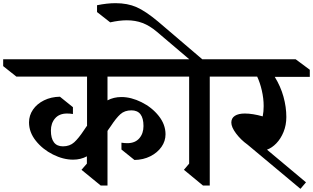

<svg xmlns="http://www.w3.org/2000/svg" viewBox="-93 -1160 1974 1211"><path d="M585 -527Q624 -548 673 -548Q734 -548 799.5 -515.5Q865 -483 908 -429Q951 -375 951 -313Q951 -270 925.5 -233.5Q900 -197 855.5 -174.5Q811 -152 755 -151L673 -217V-260Q693 -257 710 -257Q759 -257 785.5 -287.5Q812 -318 812 -365Q812 -464 736 -464Q693 -464 666 -439.5Q639 -415 607 -366Q600 -357 588 -339L585 -334V10H542L421 -89L455 -128V-174Q416 -153 368 -153Q306 -153 241 -185.5Q176 -218 133 -272Q90 -326 90 -388Q90 -432 115 -468.5Q140 -505 184.5 -527Q229 -549 285 -550L367 -484V-441Q347 -444 330 -444Q281 -444 254.5 -413.5Q228 -383 228 -336Q228 -288 247 -262.5Q266 -237 304 -237Q347 -237 375 -262.5Q403 -288 436 -338L453 -363L456 -366V-677H10L-73 -743V-786H1032L1115 -720V-677H585Z M1230 -677V10H1187L1067 -89L1100 -128V-677H1038L955 -743V-786H1101L896 -960Q851 -998 806 -1015Q761 -1032 707 -1032Q660 -1032 602 -1019L519 -1084V-1127Q582 -1140 636 -1140Q711 -1140 768 -1115Q825 -1090 904 -1024L1183 -786H1310L1393 -720V-677Z M1640 -675Q1677 -615 1695 -550Q1713 -485 1713 -422Q1713 -371 1695.5 -328Q1678 -285 1650 -256Q1622 -227 1591 -216L1837 -10L1802 31L1468 -248Q1426 -278 1396 -318Q1366 -358 1366 -387Q1366 -415 1388.5 -429.5Q1411 -444 1451 -444Q1500 -444 1564 -426Q1570 -456 1570 -491Q1570 -539 1558.5 -589Q1547 -639 1529 -677H1277L1188 -743V-786H1772L1861 -720V-675Z"/></svg>

Font: Inknut Antiqua Medium
Style: Regular
Weight: 500
Designer: Claus Eggers Sørensen
Foundry: Claus Eggers Sørensen
Version: Version 1.003; ttfautohint (v1.8.2) -l 8 -r 50 -G 200 -x 14 